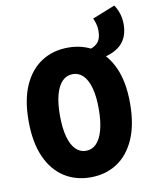

<svg xmlns="http://www.w3.org/2000/svg" viewBox="-92 -903 786 984"><g transform="rotate(-10 301.0 -411.0)"><path d="M483 -585 411 -636Q440 -645 454.5 -664.5Q469 -684 469 -721Q469 -741 464 -758.5Q459 -776 453 -787L571 -834Q583 -818 592.5 -791Q602 -764 602 -732Q602 -675 573.5 -638.5Q545 -602 483 -585ZM300 12Q222 12 162.5 -26.5Q103 -65 69.5 -140.5Q36 -216 36 -328Q36 -438 69.5 -512.5Q103 -587 162.5 -625Q222 -663 300 -663Q378 -663 437.5 -625Q497 -587 530.5 -512.5Q564 -438 564 -328Q564 -216 530.5 -140.5Q497 -65 437.5 -26.5Q378 12 300 12ZM300 -126Q331 -126 353.5 -148.5Q376 -171 388.5 -216Q401 -261 401 -328Q401 -393 388.5 -437Q376 -481 353.5 -503Q331 -525 300 -525Q269 -525 246.5 -503Q224 -481 211.5 -437Q199 -393 199 -328Q199 -261 211.5 -216Q224 -171 246.5 -148.5Q269 -126 300 -126Z"/></g></svg>

Font: Source Code Pro ExtraBold
Style: Regular
Weight: 800
Monospace: yes
Designer: Paul D. Hunt, Teo Tuominen
Foundry: Adobe Systems Incorporated
Version: Version 1.018;hotconv 1.0.116;makeotfexe 2.5.65601